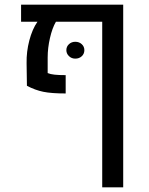

<svg xmlns="http://www.w3.org/2000/svg" viewBox="-20 -595 633 818"><path d="M69.8 0ZM504.9 203.1H415.5V-502.4H218.3Q202.6 -475.6 192.9 -433.1Q183.1 -390.6 183.1 -350.1V-283.7Q194.3 -278.8 212.4 -276.9Q230.5 -274.9 259.8 -274.9V-196.8Q199.2 -196.8 164.6 -203.9Q129.9 -210.9 94.7 -229.5L93.3 -325.7Q92.3 -374.5 105 -422.9Q117.7 -471.2 139.6 -502.4H69.8V-575.2H504.9ZM262.7 -381.3Q262.7 -396.5 273.7 -406.7Q284.7 -417 300.8 -417Q317.4 -417 328.4 -406.7Q339.4 -396.5 339.4 -381.3Q339.4 -365.7 328.4 -355.5Q317.4 -345.2 300.8 -345.2Q284.7 -345.2 273.7 -356Q262.7 -366.7 262.7 -381.3Z"/></svg>

Font: Heebo
Style: Regular
Weight: 400
Designer: Oded Ezer
Foundry: Meir Sadan
Version: Version 2.001; ttfautohint (v1.5.14-ce02) -l 8 -r 50 -G 200 